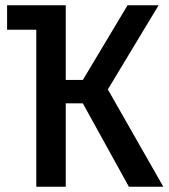

<svg xmlns="http://www.w3.org/2000/svg" viewBox="-20 -710 641 730"><path d="M230 -317V0H118V-597H7V-690H230V-406H295L465 -690H583L390 -370L601 0H470L295 -317Z"/></svg>

Font: Fira Mono Medium
Style: Regular
Weight: 500
Designer: Carrois Corporate & Edenspiekermann AG
Foundry: Carrois Corporate GbR & Edenspiekermann AG
Version: Version 3.206